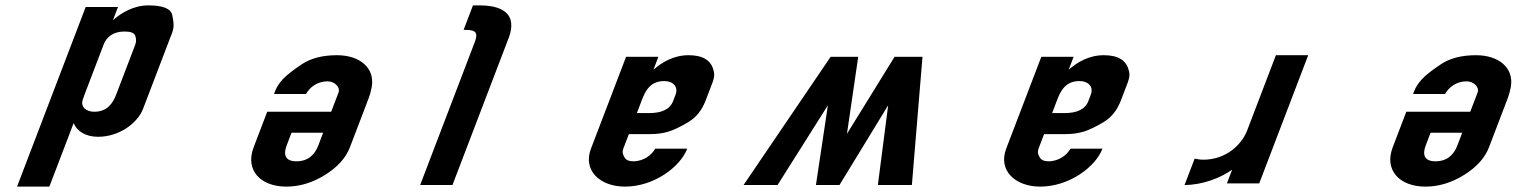

<svg xmlns="http://www.w3.org/2000/svg" viewBox="-20 -687 5676 713"><path d="M344 -179C423.9 -179 491.4 -231 510.9 -282L609.1 -539C623.7 -577.2 629.9 -583.2 619.5 -631.5C614.3 -655.2 584.7 -667 530.5 -667C475.2 -667 428.3 -637.9 399.5 -612L418.2 -661H298.2L43.3 6H163.3L253.5 -230C264.6 -200.8 297.4 -179 344 -179ZM287.2 -316.5C289.5 -323.5 291.9 -330.3 294.4 -337L365.1 -522C374.7 -547.1 398 -570 442.2 -570C465.5 -570 478.9 -564.7 482.3 -554C488.9 -533.6 483.1 -523.4 477.3 -508L411.9 -337C400.2 -306.3 380.3 -272 329.6 -272C301.3 -272 278.4 -289.2 287.2 -316.5Z M1196.8 -385C1221.2 -385 1245.1 -364.3 1237 -343L1209.8 -272H972.3L921.9 -140C889.6 -55.4 946.6 6 1043.6 6C1092.8 6 1140.6 -8.5 1187.1 -37.5C1233.6 -66.5 1264.4 -100.7 1279.4 -140L1348.6 -321C1353.9 -335 1357.9 -349.2 1360.4 -363.5C1373.2 -435 1315.8 -482 1231.3 -482C1178 -482 1134.6 -470.8 1101 -448.5C1067.5 -426.2 1044 -407.7 1030.4 -393C1016.9 -378.3 1007.4 -363.7 1001.8 -349L997.6 -338H1116.3C1129.6 -361.7 1156.9 -385 1196.8 -385ZM1080.8 -88C1038.2 -88 1031.6 -113.2 1044.6 -147L1062.5 -194H1180L1162.1 -147C1149.4 -113.8 1125.3 -88 1080.8 -88Z M1540.3 0H1660.3L1870.1 -549C1877.2 -567.7 1879.9 -585.2 1878.3 -601.5C1873.5 -648.2 1824.9 -667 1762.7 -667H1736.4L1701.6 -576H1710.4C1751.3 -576 1754.8 -561.3 1742.8 -530Z M2406.6 -428 2424.9 -476H2304.9L2174.6 -135C2143.6 -53.8 2208.3 6 2300.7 6C2408.1 6 2505.9 -66.5 2532.1 -135H2413.4C2400.3 -111.7 2370.5 -88 2331.7 -88C2315.8 -88 2305.1 -92.7 2299.5 -102C2288.1 -121 2292.1 -128.5 2299.6 -148L2315.3 -189H2395.3C2420.3 -189 2442.9 -192.2 2463.3 -198.5C2483.6 -204.8 2508.1 -216.7 2536.8 -234C2565.5 -251.3 2586.6 -277.7 2600.1 -313L2620.8 -367C2627.9 -385.7 2636.8 -405.3 2629.6 -426C2620.5 -463.3 2589.7 -482 2537.2 -482C2480.5 -482 2437 -454.8 2406.6 -428ZM2390.1 -267H2345.1L2362.6 -313C2375.5 -346.6 2392.6 -386 2446.8 -386C2480 -386 2499.7 -364.1 2488.9 -336L2479.8 -312C2468 -281.1 2437.7 -267 2390.1 -267Z M3167 -476H3064.5L2741.3 0H2867.5L3054.4 -296L3010 0H3097.5L3278.2 -296L3240 0H3366.3L3405.7 -476H3302L3125.2 -190Z M3948.6 -428 3966.9 -476H3846.9L3716.6 -135C3685.6 -53.8 3750.3 6 3842.7 6C3950.1 6 4047.9 -66.5 4074.1 -135H3955.4C3942.3 -111.7 3912.5 -88 3873.7 -88C3857.8 -88 3847.1 -92.7 3841.5 -102C3830.1 -121 3834.1 -128.5 3841.6 -148L3857.3 -189H3937.3C3962.3 -189 3984.9 -192.2 4005.3 -198.5C4025.6 -204.8 4050.1 -216.7 4078.8 -234C4107.5 -251.3 4128.6 -277.7 4142.1 -313L4162.8 -367C4169.9 -385.7 4178.8 -405.3 4171.6 -426C4162.5 -463.3 4131.7 -482 4079.2 -482C4022.5 -482 3979 -454.8 3948.6 -428ZM3932.1 -267H3887.1L3904.6 -313C3917.5 -346.6 3934.6 -386 3988.8 -386C4022 -386 4041.7 -364.1 4030.9 -336L4021.8 -312C4010 -281.1 3979.7 -267 3932.1 -267Z M4416.4 -98 4378.9 0C4445.7 0 4513.5 -26.6 4555.7 -57L4536.2 -6H4656.2L4838.1 -482H4718.1L4611.5 -203C4591 -149.3 4532.8 -94 4448.6 -94C4437.1 -94 4425.7 -95.7 4416.4 -98Z M5426.8 -385C5451.2 -385 5475.1 -364.3 5467 -343L5439.8 -272H5202.3L5151.9 -140C5119.6 -55.4 5176.6 6 5273.6 6C5322.8 6 5370.6 -8.5 5417.1 -37.5C5463.6 -66.5 5494.4 -100.7 5509.4 -140L5578.6 -321C5583.9 -335 5587.9 -349.2 5590.4 -363.5C5603.2 -435 5545.8 -482 5461.3 -482C5408 -482 5364.6 -470.8 5331 -448.5C5297.5 -426.2 5274 -407.7 5260.4 -393C5246.9 -378.3 5237.4 -363.7 5231.8 -349L5227.6 -338H5346.3C5359.6 -361.7 5386.9 -385 5426.8 -385ZM5310.8 -88C5268.2 -88 5261.6 -113.2 5274.6 -147L5292.5 -194H5410L5392.1 -147C5379.4 -113.8 5355.3 -88 5310.8 -88Z"/></svg>

Font: Din Kursivschrift
Style: Extended Italic
Weight: 400
Version: Version 1.089